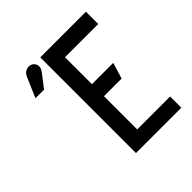

<svg xmlns="http://www.w3.org/2000/svg" viewBox="-189 -851 993 993"><g transform="rotate(-45 308.0 -354.5)"><path d="M141 -568 197 -641C218 -668 208 -696 185 -706C169 -713 138 -708 126 -679L78 -568ZM577 0V-82H336V-325H465L492 -413H336V-610H579V-700H245V0Z"/></g></svg>

Font: Advent Pro
Style: SemiBold
Weight: 600
Designer: Andreas Kalpakidis
Foundry: Andreas Kalpakidis
Version: Version 2.002 2008